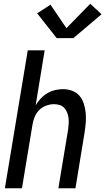

<svg xmlns="http://www.w3.org/2000/svg" viewBox="-20 -1003 561 1023"><path d="M6 0 128 -735H218L170 -442Q181 -461 197 -478Q213 -495 232.5 -506.5Q252 -518 273.5 -523Q295 -528 316 -528Q342 -528 365.5 -519Q389 -510 404 -492Q419 -474 426.5 -450.5Q434 -427 436.5 -402Q439 -377 437 -351Q435 -325 431 -299L382 0H291L343 -313Q345 -328 346 -344Q347 -360 345 -375Q343 -390 337.5 -404Q332 -418 322 -428.5Q312 -439 297.5 -443.5Q283 -448 267 -448Q247 -448 225.5 -440Q204 -432 188.5 -416Q173 -400 164.5 -379.5Q156 -359 153 -338L97 0ZM282 -800 178 -932 249 -978 334 -853 461 -983 521 -927 371 -800Z"/></svg>

Font: Iosevka SS04 Medium
Style: Italic
Weight: 500
Italic angle: -9°
Monospace: yes
Designer: Belleve Invis
Foundry: Belleve Invis
Version: Version 19.0.0; ttfautohint (v1.8.4)